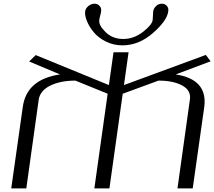

<svg xmlns="http://www.w3.org/2000/svg" viewBox="-20 -1038 1181 1058"><path d="M688.5 -750 663.1 -569.3 1114.3 -735.4 1140.6 -700.2 948.2 -627.9Q1126 -600.6 1105.5 -448.2L1042 0H958L1026.4 -489.3Q1034.2 -539.1 984.9 -566.4Q935.5 -593.8 853.5 -593.8L656.2 -521.5L583 0H500L573.2 -521.5L395.5 -593.8Q313.5 -593.8 257.3 -566.4Q201.2 -539.1 193.4 -489.3L125 0H42L105.5 -448.2Q126 -600.6 310.5 -627.9L140.6 -699.2L176.8 -734.4L580.1 -569.3L605.5 -750ZM654.3 -788.1Q605.5 -788.1 563.5 -809.1Q521.5 -830.1 496.6 -860.4Q471.7 -890.6 459 -921.9Q446.3 -953.1 449.2 -975.6Q452.1 -993.2 467.8 -1005.4Q483.4 -1017.6 501 -1017.6Q517.6 -1017.6 528.8 -1005.4Q540 -993.2 537.1 -975.6Q537.1 -969.7 532.2 -952.1Q527.3 -934.6 527.3 -927.7Q522.5 -899.4 561.5 -861.3Q600.6 -823.2 659.2 -823.2Q716.8 -823.2 767.1 -861.8Q817.4 -900.4 821.3 -927.7Q821.3 -934.6 822.8 -952.1Q824.2 -969.7 824.2 -975.6Q827.1 -993.2 840.8 -1005.4Q854.5 -1017.6 872.1 -1017.6Q888.7 -1017.6 899.4 -1005.4Q910.2 -993.2 907.2 -975.6Q900.4 -923.8 822.8 -856Q745.1 -788.1 654.3 -788.1Z"/></svg>

Font: okolaks
Style: RegularItalic
Weight: 500
Italic angle: -8°
Version: Version 000.6.0